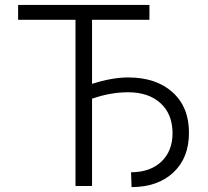

<svg xmlns="http://www.w3.org/2000/svg" viewBox="-20 -747 834 771"><path d="M580.1 -727.1V-667.5H349.6V-410.2Q429.7 -436 494.6 -436Q607.4 -436 673.3 -376.2Q739.3 -316.4 738.8 -213.4Q738.8 -113.3 676.5 -54.7Q614.3 3.9 508.3 4.4L506.3 -55.2Q583.5 -55.7 628.2 -98.1Q672.9 -140.6 672.9 -212.9Q672.4 -289.1 624.5 -332.8Q576.7 -376.5 494.1 -376.5Q423.3 -376.5 349.6 -350.6V0H283.2V-667.5H52.7V-727.1Z"/></svg>

Font: Interop Light
Style: Regular
Weight: 300
Designer: Rasmus Andersson, Google, Jang Haemin
Foundry: jhaemin
Version: Version 1.007